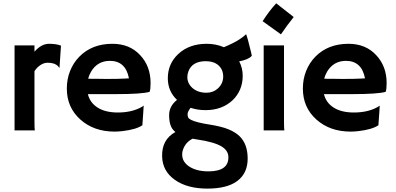

<svg xmlns="http://www.w3.org/2000/svg" viewBox="-20 -783 2376 1153"><path d="M187 -54.7Q187 -12.7 189 0H67.4V-510.3H187V-472.7Q228.5 -520 274.2 -520Q319.8 -520 346.2 -508.8L337.4 -377.4L335.4 -376Q318.4 -406.2 264.6 -406.2Q244.1 -406.2 222.9 -392.3Q201.7 -378.4 187 -355.5Z M381.3 -251Q381.3 -308.1 400.9 -356.9Q420.4 -405.8 456.1 -442.4Q532.2 -520 655.3 -520Q759.3 -520 822.3 -451.2Q884.3 -384.8 884.3 -284.2Q884.3 -245.6 878.4 -231.4Q829.6 -217.8 679.7 -217.8H507.8Q520.5 -165.5 566.9 -136.5Q613.3 -107.4 687.5 -107.4Q765.1 -107.4 820.8 -135.3Q835.4 -142.6 842.8 -148.9Q841.8 -128.4 840.3 -106.9L835 -30.8Q797.9 -5.4 714.8 4.4Q690.4 7.3 668 7.3Q543.9 7.3 462.9 -64.9Q381.3 -137.7 381.3 -251ZM754.4 -312.5Q734.4 -417.5 640.1 -417.5Q565.9 -417.5 527.3 -353.5Q515.6 -334 509.3 -310.5Q521 -310.1 538.1 -309.6H574.2Q592.3 -309.1 608.9 -309.1H636.7Q661.6 -309.1 685.5 -309.6L725.6 -311Q741.7 -311.5 754.4 -312.5Z M1124.5 -135.7Q1106.4 -111.8 1106.4 -97.9Q1106.4 -84 1110.8 -76.4Q1115.2 -68.8 1129.9 -62Q1162.1 -46.9 1235.8 -35.4Q1309.6 -23.9 1351.3 -6.8Q1393.1 10.3 1418.9 35.2Q1467.3 82.5 1467.3 169.4Q1467.3 256.3 1406.2 303Q1345.2 349.6 1225.1 349.6Q1104 349.6 1029.8 296.9Q955.6 244.1 953.6 156.7Q950.7 55.2 1033.2 9.8Q1010.7 -8.8 1003.2 -33.9Q995.6 -59.1 995.6 -91.3Q995.6 -145.5 1043 -183.1Q987.8 -235.4 987.8 -313Q987.8 -399.9 1050.3 -458.5Q1116.2 -520 1221.2 -520Q1276.4 -520 1324.7 -499.5Q1388.2 -526.4 1418 -546.6Q1447.8 -566.9 1456.1 -576.2L1459 -575.7Q1463.4 -564 1469.2 -542.5L1478 -507.3Q1489.7 -463.9 1492.2 -447.8Q1470.7 -424.3 1416.5 -414.6Q1437.5 -374 1437.5 -328.6Q1437.5 -283.2 1421.9 -246.3Q1406.2 -209.5 1377.4 -181.6Q1313.5 -121.6 1214.4 -121.6Q1166 -121.6 1124.5 -135.7ZM1111.8 -355.5Q1105 -337.9 1105 -319.8Q1105 -301.8 1112.5 -285.2Q1120.1 -268.6 1134.8 -255.4Q1167.5 -226.1 1220.2 -226.1Q1260.3 -226.1 1289.6 -252.9Q1320.3 -282.2 1320.3 -323.5Q1320.3 -364.7 1292.5 -390.1Q1264.6 -415.5 1215.8 -415.5Q1135.3 -415.5 1111.8 -355.5ZM1231.4 246.1Q1351.6 246.1 1351.6 162.1Q1351.6 122.1 1312.5 97.7Q1268.6 69.8 1161.6 54.2L1136.2 49.8Q1104 66.9 1088.9 93.8Q1073.7 120.6 1074 144.8Q1074.2 168.9 1085.4 186.5Q1096.7 204.1 1116.7 217.3Q1161.1 246.1 1231.4 246.1Z M1557.1 -655.8Q1596.2 -716.8 1638.7 -763.2L1743.7 -680.7Q1722.7 -654.8 1704.6 -629.9Q1704.6 -629.9 1667 -576.7ZM1685.5 -54.7Q1685.5 -12.7 1687.5 0H1563.5V-510.3H1685.5Z M1798.8 -251Q1798.8 -308.1 1818.4 -356.9Q1837.9 -405.8 1873.5 -442.4Q1949.7 -520 2072.8 -520Q2176.8 -520 2239.7 -451.2Q2301.8 -384.8 2301.8 -284.2Q2301.8 -245.6 2295.9 -231.4Q2247.1 -217.8 2097.2 -217.8H1925.3Q1938 -165.5 1984.4 -136.5Q2030.8 -107.4 2105 -107.4Q2182.6 -107.4 2238.3 -135.3Q2252.9 -142.6 2260.3 -148.9Q2259.3 -128.4 2257.8 -106.9L2252.4 -30.8Q2215.3 -5.4 2132.3 4.4Q2107.9 7.3 2085.4 7.3Q1961.4 7.3 1880.4 -64.9Q1798.8 -137.7 1798.8 -251ZM2171.9 -312.5Q2151.9 -417.5 2057.6 -417.5Q1983.4 -417.5 1944.8 -353.5Q1933.1 -334 1926.8 -310.5Q1938.5 -310.1 1955.6 -309.6H1991.7Q2009.8 -309.1 2026.4 -309.1H2054.2Q2079.1 -309.1 2103 -309.6L2143.1 -311Q2159.2 -311.5 2171.9 -312.5Z"/></svg>

Font: HammersmithOne
Style: Regular
Weight: 400
Designer: Nicole Fally
Foundry: Nicole Fally
Version: Version 1.003